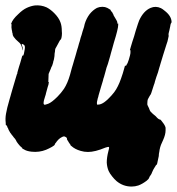

<svg xmlns="http://www.w3.org/2000/svg" viewBox="-60 -514 650 705"><path d="M68 -494Q91 -496 111 -487Q125 -480 139 -466Q156 -449 162 -432Q167 -419 167 -399Q168 -392 167 -383.5Q166 -375 165 -373Q164 -371 164 -370Q164 -369 163 -369Q161 -369 152 -351Q148 -343 146 -340Q142 -335 142 -326Q141 -320 140.5 -317Q140 -314 140 -308Q138 -294 137 -292Q136 -291 135 -284Q132 -272 128 -266Q128 -265 126.5 -261.5Q125 -258 122 -251Q119 -244 118.5 -242.5Q118 -241 118 -228.5Q118 -216 117.5 -215.5Q117 -215 117.5 -213.5Q118 -212 119 -212Q120 -213 120 -212.5Q120 -212 119 -210Q119 -207 118 -203.5Q117 -200 115 -194Q111 -180 109 -172Q108 -166 106 -161Q100 -144 100 -135Q100 -132 102 -130Q104 -128 117 -133Q130 -138 151 -159Q164 -172 175 -188Q188 -208 197 -239Q199 -247 204 -265Q206 -271 208 -278Q210 -285 212 -292Q214 -299 215.5 -303.5Q217 -308 219 -315.5Q221 -323 223 -330Q225 -337 226.5 -341Q228 -345 230 -354Q233 -362 236 -375Q237 -378 240 -387Q243 -396 243 -398Q247 -410 248.5 -415Q250 -420 251 -426Q257 -446 269 -462Q281 -477 296 -485Q305 -489 316 -489Q326 -489 334 -485Q337 -483 340 -481.5Q343 -480 345 -478.5Q347 -477 346.5 -476.5Q346 -476 347 -474.5Q348 -473 349.5 -471.5Q351 -470 352 -469Q352 -468 353.5 -465.5Q355 -463 355.5 -462.5Q356 -462 356 -462Q355 -460 364 -446Q366 -443 367.5 -440Q369 -437 369 -437L370 -435Q370 -434 371 -430L372 -426L373 -427L374 -428V-422Q374 -415 370 -399Q367 -386 358 -357Q356 -348 352.5 -337Q349 -326 347.5 -319.5Q346 -313 344.5 -308Q343 -303 341 -296Q339 -289 336 -279Q333 -269 331 -265Q330 -260 327 -250Q324 -239 322 -232Q319 -224 318 -218Q312 -198 311 -195Q309 -188 302 -164Q301 -158 299 -153Q295 -138 296 -133Q296 -131 297 -130Q298 -129 301 -130Q310 -130 322 -138Q336 -148 349 -163Q360 -175 366.5 -186Q373 -197 378.5 -210Q384 -223 391 -245Q399 -272 399 -273Q399 -273 400.5 -272.5Q402 -272 403.5 -273.5Q405 -275 405.5 -277.5Q406 -280 406.5 -279.5Q407 -279 408.5 -282.5Q410 -286 413 -295Q419 -315 419 -319Q419 -322 419 -324Q420 -329 418 -330H417L420 -341Q423 -352 426 -361Q433 -381 438 -400Q448 -432 451 -439Q467 -474 493 -485Q512 -493 531 -484Q537 -481 544 -475Q569 -456 570 -434L569 -429Q568 -430 567.5 -428Q567 -426 566 -423Q565 -420 565 -417Q564 -410 562 -403Q558 -390 559 -384Q560 -383 559 -380Q558 -374 555 -362Q554 -359 551 -350Q548 -339 539 -312Q530 -283 529 -279Q528 -275 527 -272Q526 -269 524.5 -264Q523 -259 520 -248Q514 -232 509 -215Q508 -209 505 -202Q498 -179 496 -174Q494 -167 491 -164Q490 -163 487.5 -158Q485 -153 483.5 -150.5Q482 -148 481.5 -143Q481 -138 481 -135Q480 -130 483 -125Q487 -118 490 -109Q492 -105 494 -103Q503 -94 506 -92Q509 -90 512 -87Q522 -75 528 -75Q530 -75 537 -65Q546 -54 548 -45Q548 -42 548 -35Q548 -20 539 0Q534 10 531 18Q528 26 526 36Q526 38 525 43Q523 51 523 59Q522 62 520 73Q517 90 515 91Q514 91 512.5 93Q511 95 507 102Q502 110 501 113Q500 115 498.5 118.5Q497 122 496 124.5Q495 127 491.5 131.5Q488 136 488 138Q486 144 478 150Q462 162 448 167Q436 171 423 171Q392 171 368 151Q359 143 352 134Q343 123 339 114Q333 100 332 83Q332 64 338 41Q342 28 340 26Q338 25 336 25.5Q334 26 327 28Q289 44 263 44Q249 44 236 40Q215 34 202 22Q200 21 199 19L198 18Q199 17 198 16Q197 15 195 12.5Q193 10 193 9.5Q193 9 191 6Q185 -2 186 -5Q186 -5 185 -8Q182 -11 177 -13Q173 -14 168 -11Q164 -9 161 -7Q158 -5 155 -2Q152 1 149.5 4Q147 7 147 7.5Q147 8 146 9Q141 14 141 17Q141 18 138 20.5Q135 23 130.5 25.5Q126 28 120 31Q114 34 109 36Q84 46 56 43Q37 41 27 34Q25 33 23.5 32.5Q22 32 22 30.5Q22 29 18.5 26.5Q15 24 14 22.5Q13 21 10.5 18.5Q8 16 8 15.5Q8 15 6 13Q1 7 -2 0Q-4 -4 -9 -9Q-12 -13 -13 -14.5Q-14 -16 -15.5 -17.5Q-17 -19 -17 -19Q-17 -19 -18 -21Q-22 -25 -26 -33Q-27 -35 -28 -36.5Q-29 -38 -30 -41.5Q-31 -45 -32 -45.5Q-33 -46 -33 -47Q-33 -50 -36 -54Q-37 -54 -38 -54Q-39 -54 -39 -63Q-41 -79 -38 -96Q-35 -115 -25 -149Q-22 -159 -21.5 -161Q-21 -163 -19 -170Q-17 -177 -15 -184Q-5 -218 -2 -228Q0 -236 1.5 -239.5Q3 -243 3 -244Q3 -245 3.5 -244.5Q4 -244 4.5 -245Q5 -246 4.5 -246Q4 -246 3.5 -245.5Q3 -245 5.5 -254Q8 -263 10 -269.5Q12 -276 14 -282Q20 -302 22 -310V-312L23 -310L24 -308L25 -310Q28 -313 31 -334Q33 -347 27 -350Q21 -354 20 -352Q19 -352 20.5 -348Q22 -344 23 -340L24 -328Q22 -331 20 -342Q17 -353 8 -360Q-3 -369 -10 -379L-13 -385L-14 -392Q-16 -396 -15 -396L-17 -406Q-18 -410 -18 -414Q-17 -425 -17.5 -425.5Q-18 -426 -19 -425Q-20 -423 -19 -427Q-14 -443 7 -462Q23 -478 38 -485Q53 -492 68 -494Z"/></svg>

Font: TT2020 Style B
Style: Italic
Weight: 400
Italic angle: -15°
Version: Version 0.2.000